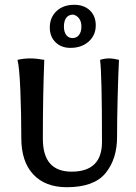

<svg xmlns="http://www.w3.org/2000/svg" viewBox="-20 -777 569 802"><path d="M69 -200Q69 -303 65 -400Q61 -497 53 -527Q79 -533 106 -533Q132 -533 165 -527Q159 -381 159 -197Q159 -60 279 -60Q406 -60 406 -184Q406 -467 398 -527Q417 -533 436 -533Q453 -533 477 -527Q474 -470 471.5 -374Q469 -278 469 -205Q469 -113 421 -54Q373 5 259 5Q169 5 119 -48.5Q69 -102 69 -200ZM188 -662Q188 -704 216 -730.5Q244 -757 290 -757Q331 -757 355.5 -733.5Q380 -710 380 -671Q380 -630 350.5 -603.5Q321 -577 274 -577Q236 -577 212 -600.5Q188 -624 188 -662ZM320 -666Q320 -686 311 -699Q302 -712 286 -716Q267 -716 257 -703Q247 -690 247 -666Q247 -644 256.5 -631Q266 -618 283 -618Q300 -618 310 -631Q320 -644 320 -666Z"/></svg>

Font: Mirza
Style: Regular
Weight: 400
Designer: Arabic design by Kourosh Beigpour, Latin design by Eduardo Tunni, engineering by Lasse Fister
Version: Version 1.000